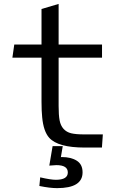

<svg xmlns="http://www.w3.org/2000/svg" viewBox="-20 -767 640 998"><path d="M44.4 0ZM272.9 91.3Q269.5 91.3 236.3 93.8L253.4 -7.3H306.2L296.4 49.8L300.8 49.3Q349.1 49.3 379.2 68.4Q409.2 87.4 409.2 128.9Q409.2 210.9 276.9 210.9Q239.7 210.9 184.6 199.7L189 154.8Q243.2 167.5 270.5 167.5Q332.5 167.5 332.5 129.4Q332.5 91.3 272.9 91.3ZM284.7 -467.3V-215.8Q284.7 -168.9 289.8 -141.6Q294.9 -114.3 310.3 -97.2Q325.7 -80.1 350.1 -74.2Q374.5 -68.4 416.5 -68.4H514.6L509.8 0H419.9Q281.7 0 235.8 -50.8Q206.1 -84 199.2 -157.7Q195.8 -190.4 195.8 -238.3V-467.3H44.4L54.2 -535.6H195.8V-720.2L284.7 -746.6V-535.6H510.3V-467.3Z"/></svg>

Font: Oxygen Mono
Style: Regular
Weight: 400
Designer: Vernon Adams
Foundry: Vernon Adams
Version: Version 0.201; ttfautohint (v0.8) -r 50 -G 200 -x